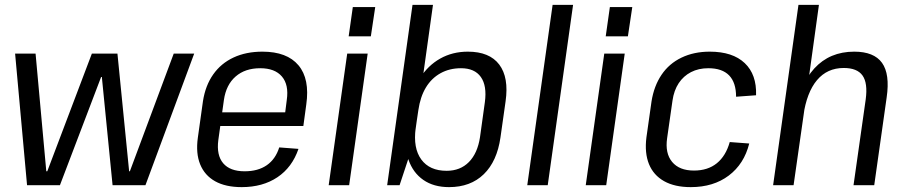

<svg xmlns="http://www.w3.org/2000/svg" viewBox="-20 -760 3716 788"><path d="M42 -540H126L170 -57H174L357 -540H462L510 -57H513L693 -540H777L577 0H442L398 -444H395L226 0H91Z M972 8Q906 8 863 -16Q820 -40 801.5 -85.5Q783 -131 792 -195L813 -345Q823 -409 855 -454.5Q887 -500 938.5 -524Q990 -548 1057 -548Q1158 -548 1205 -492Q1252 -436 1237 -331L1225 -243H868L876 -299H1165L1147 -271L1157 -350Q1166 -412 1137 -446Q1108 -480 1048 -480Q986 -480 947 -446Q908 -412 899 -350L876 -185Q868 -123 896 -90Q924 -57 984 -57Q1039 -57 1075 -82Q1111 -107 1126 -155L1205 -149Q1179 -73 1118.5 -32.5Q1058 8 972 8Z M1489 -540 1413 0H1329L1405 -540ZM1520 -731 1502 -611H1411L1428 -731Z M1823 8Q1760 8 1717.5 -21.5Q1675 -51 1656.5 -104.5Q1638 -158 1648 -231L1660 -313Q1670 -386 1703 -438.5Q1736 -491 1786.5 -519.5Q1837 -548 1900 -548Q1989 -548 2029 -495Q2069 -442 2055 -344L2034 -196Q2020 -98 1965.5 -45Q1911 8 1823 8ZM1673 -740H1757L1678 -175L1620 0H1569ZM1813 -59Q1869 -59 1904.5 -95Q1940 -131 1950 -197L1970 -341Q1979 -408 1953.5 -444Q1928 -480 1872 -480Q1825 -480 1788 -459.5Q1751 -439 1728 -401Q1705 -363 1697 -308L1686 -234Q1675 -152 1709 -105.5Q1743 -59 1813 -59Z M2332 -740 2228 0H2144L2248 -740Z M2544 -540 2468 0H2384L2460 -540ZM2575 -731 2557 -611H2466L2483 -731Z M2815 8Q2749 8 2705.5 -16.5Q2662 -41 2643.5 -86.5Q2625 -132 2633 -196L2654 -344Q2664 -407 2695 -453Q2726 -499 2777 -523.5Q2828 -548 2893 -548Q2987 -548 3036.5 -501Q3086 -454 3083 -369L3001 -363Q3001 -421 2972.5 -450.5Q2944 -480 2887 -480Q2847 -480 2816 -464Q2785 -448 2765.5 -418.5Q2746 -389 2740 -347L2718 -193Q2709 -131 2738.5 -95.5Q2768 -60 2828 -60Q2885 -60 2922 -90Q2959 -120 2975 -177L3055 -171Q3034 -87 2971 -39.5Q2908 8 2815 8Z M3533 -352Q3542 -419 3520 -450Q3498 -481 3443 -481Q3375 -481 3333 -431Q3291 -381 3277 -285L3231 -217L3240 -278Q3259 -410 3322 -479Q3385 -548 3486 -548Q3567 -548 3600 -502Q3633 -456 3619 -360L3568 0H3483ZM3257 -740H3341L3289 -364L3237 0H3153Z"/></svg>

Font: Pathway Extreme SemiCondensed
Style: Italic
Weight: 400
Width: 4
Italic angle: -8°
Version: Version 1.001;gftools[0.9.26]